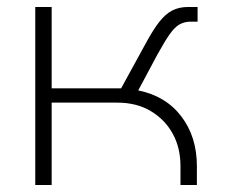

<svg xmlns="http://www.w3.org/2000/svg" viewBox="-20 -530 656 550"><path d="M81 0V-510H128V-277H327L396 -403Q418 -444 436 -467Q454 -490 473.5 -500Q493 -510 519 -510H546V-468H527Q509 -468 495 -460.5Q481 -453 466.5 -432.5Q452 -412 431 -374L376 -271Q455 -255 499.5 -196.5Q544 -138 544 -54V0H497V-54Q497 -107 474.5 -147.5Q452 -188 411.5 -212Q371 -236 316 -236H128V0Z"/></svg>

Font: MuseoModerno Thin ExtraLight
Style: Regular
Weight: 250
Version: Version 1.002